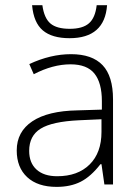

<svg xmlns="http://www.w3.org/2000/svg" viewBox="-20 -710 532 739"><path d="M381.8 0 370.6 -78.1H366.7Q329.6 -30.3 290.5 -10.5Q251.5 9.3 197.8 9.3Q125 9.3 84.7 -28.1Q44.4 -65.4 44.4 -130.9Q44.4 -203.1 104.5 -243.2Q164.6 -283.2 278.3 -285.2L372.1 -288.1V-320.8Q372.1 -391.1 343.5 -426.8Q314.9 -462.4 251.5 -462.4Q183.1 -462.4 109.9 -424.3L92.8 -463.4Q174.3 -501.5 253.4 -501.5Q334.5 -501.5 374.8 -459.2Q415 -417 415 -327.6V0ZM200.2 -31.7Q279.3 -31.7 325 -76.9Q370.6 -122.1 370.6 -202.1V-251L284.2 -247.1Q180.7 -242.2 136.5 -214.8Q92.3 -187.5 92.3 -129.4Q92.3 -83 120.6 -57.4Q148.9 -31.7 200.2 -31.7ZM247.6 -563Q180.2 -563 144.8 -593Q109.4 -623 103.5 -689.9H143.1Q149.9 -640.1 174.1 -619.6Q198.2 -599.1 248.5 -599.1Q298.3 -599.1 322.5 -620.4Q346.7 -641.6 352.1 -689.9H392.1Q382.8 -563 247.6 -563Z"/></svg>

Font: Bpm'online Open Sans Light
Style: Regular
Weight: 300
Foundry: Ascender Corporation
Version: Version 1.10